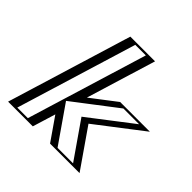

<svg xmlns="http://www.w3.org/2000/svg" viewBox="-212 -1053 1247 1247"><g transform="rotate(45 411.5 -430.0)"><path d="M801.8 -513 482.9 -268 669 0H441L298.7 -205L236 0H59L321.9 -860H498.9L338.1 -334L571.8 -513ZM761.1 -498 461.7 -268 637.4 -15H451.8L294.7 -241.2L225.6 -15H78.6L332.3 -845H479.3L312 -297.8L573.5 -498ZM761.1 -498H573.5L312 -297.8L479.3 -845H332.3L78.6 -15H225.6L294.7 -241.2L451.8 -15H637.4L461.7 -268ZM801.8 -513H571.8L338.1 -334L498.9 -860H321.9L59 0H236L298.7 -205L441 0H669L482.9 -268ZM454.3 -845 200.6 -15H103.6L357.3 -845ZM296.6 -269.5 595 -498H739.6L440.2 -268L615.9 -15H473.3ZM823.4 -513H550.3L377.3 -380.5L523.9 -860H296.9L34 0H261L309.5 -158.5L419.5 0H690.5L504.5 -268Z"/></g></svg>

Font: Hussar Outliner
Style: Obl
Weight: 700
Foundry: Cannot Into Space Fonts
Version: Version 0.92